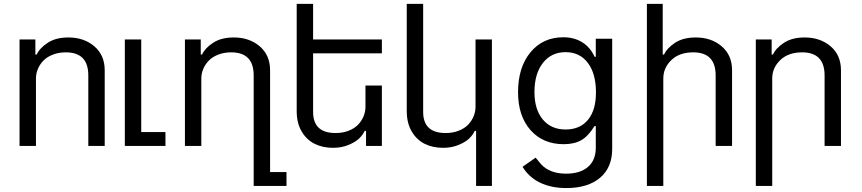

<svg xmlns="http://www.w3.org/2000/svg" viewBox="-20 -747 4415 983"><path d="M164.1 -345.2V0H80.1V-544.9H161.1V-467.8H168Q183.1 -501 224.6 -528.1Q266.1 -555.2 330.1 -555.2Q410.2 -555.2 463.1 -509.8Q516.1 -464.4 516.1 -387.2V0H432.1V-360.8Q432.1 -479 316.9 -479Q280.8 -479 251 -467.5Q221.2 -456.1 202.6 -437Q184.1 -418 174.1 -394.3Q164.1 -370.6 164.1 -345.2Z M827.1 0H619.1V-544.9H703.1V-70.8H827.1Z M1010.7 -345.2V0H926.8V-544.9H1007.8V-467.8H1014.6Q1029.8 -501 1071.3 -528.1Q1112.8 -555.2 1176.8 -555.2Q1256.8 -555.2 1309.8 -509.8Q1362.8 -464.4 1362.8 -387.2V133.8H1446.8V205.1H1278.8V-360.8Q1278.8 -479 1163.6 -479Q1127.4 -479 1097.7 -467.5Q1067.9 -456.1 1049.3 -437Q1030.8 -418 1020.8 -394.3Q1010.7 -370.6 1010.7 -345.2Z M1851.1 -309.1H1935.1V0H1854V-77.1H1847.2Q1837.9 -57.1 1819.6 -38.8Q1801.3 -20.5 1765.4 -5.4Q1729.5 9.8 1685.1 9.8Q1632.3 9.8 1591.1 -10.5Q1549.8 -30.8 1524.4 -74Q1499 -117.2 1499 -178.2V-727.1H1583V-544.9H1935.1V-474.1H1583V-173.8Q1583 -65.9 1698.2 -65.9Q1734.4 -65.9 1764.2 -77.4Q1793.9 -88.9 1812.5 -107.9Q1831.1 -127 1841.1 -150.9Q1851.1 -174.8 1851.1 -200.2Z M2414.6 -544.9H2498.5V205.1H2417.5V-77.1H2410.6Q2401.4 -57.1 2383.1 -38.8Q2364.7 -20.5 2328.9 -5.4Q2293 9.8 2248.5 9.8Q2195.8 9.8 2154.5 -10.5Q2113.3 -30.8 2087.9 -74Q2062.5 -117.2 2062.5 -178.2V-727.1H2146.5V-173.8Q2146.5 -65.9 2261.7 -65.9Q2297.9 -65.9 2327.6 -77.4Q2357.4 -88.9 2376 -107.9Q2394.5 -127 2404.5 -150.9Q2414.6 -174.8 2414.6 -200.2Z M3031.2 -273.9Q3031.2 -370.1 2989.7 -425Q2948.2 -480 2875.5 -480Q2802.7 -480 2759.5 -424.8Q2716.3 -369.6 2716.3 -275.9Q2716.3 -186.5 2759 -135.3Q2801.8 -84 2875.5 -84Q2949.7 -84 2990.5 -133.8Q3031.2 -183.6 3031.2 -273.9ZM3030.3 -548.8H3114.3V16.1Q3114.3 110.4 3052.2 163.1Q2990.2 215.8 2879.4 215.8Q2801.8 215.8 2744.6 188Q2687.5 160.2 2655.3 106.9L2722.2 60.1L2750.5 94.2Q2794.9 142.1 2878.4 142.1Q2950.7 142.1 2990.5 107.4Q3030.3 72.8 3030.3 9.8V-101.1H3023.4Q2992.7 -50.8 2956.8 -29.8Q2920.9 -8.8 2866.2 -8.8Q2759.8 -8.8 2696 -81.1Q2632.3 -153.3 2632.3 -274.9Q2632.3 -402.3 2695.8 -479.2Q2759.3 -556.2 2864.3 -556.2Q2919.9 -556.2 2960.9 -530.5Q3002 -504.9 3024.4 -456.1H3030.3Z M3376 -345.2V205.1H3292V-727.1H3373V-467.8H3379.9Q3395 -501 3436.5 -528.1Q3478 -555.2 3542 -555.2Q3622.1 -555.2 3675 -509.8Q3728 -464.4 3728 -387.2V0H3644V-360.8Q3644 -479 3529.3 -479Q3458 -479 3417 -439.2Q3376 -399.4 3376 -345.2Z M3933.6 -345.2V205.1H3849.6V-544.9H3930.7V-467.8H3937.5Q3952.6 -501 3994.1 -528.1Q4035.6 -555.2 4099.6 -555.2Q4179.7 -555.2 4232.7 -509.8Q4285.6 -464.4 4285.6 -387.2V0H4201.7V-360.8Q4201.7 -479 4086.9 -479Q4015.6 -479 3974.6 -439.2Q3933.6 -399.4 3933.6 -345.2Z"/></svg>

Font: Telcell.Market
Style: Regular
Weight: 400
Designer: Rasmus Andersson, Sedrak Mkrtchyan
Version: Version 3.019;git-0a5106e0b